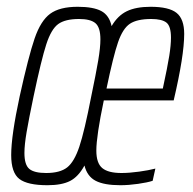

<svg xmlns="http://www.w3.org/2000/svg" viewBox="-20 -538 570 566"><path d="M13 -81Q13 -138 38 -254Q64 -372 82 -424.5Q100 -477 128 -497.5Q156 -518 209 -518Q255 -518 278.5 -505.5Q302 -493 309 -461Q327 -492 354 -505Q381 -518 424 -518Q478 -518 500.5 -500Q523 -482 523 -438Q523 -374 492 -242H286Q264 -137 264 -94Q264 -57 281.5 -42.5Q299 -28 338 -28Q361 -28 390 -32Q419 -36 438 -41L430 -5Q415 0 387 4Q359 8 335 8Q287 8 262 -5Q237 -18 229 -50Q211 -17 186.5 -4.5Q162 8 120 8Q61 8 37 -10.5Q13 -29 13 -81ZM249 -254Q263 -321 269.5 -359.5Q276 -398 276 -422Q276 -457 261.5 -469.5Q247 -482 213 -482Q172 -482 151.5 -467Q131 -452 116.5 -407.5Q102 -363 79 -254Q65 -187 58.5 -149Q52 -111 52 -87Q52 -52 66.5 -40Q81 -28 116 -28Q157 -28 178 -44.5Q199 -61 214 -106Q229 -151 249 -254ZM484 -427Q484 -461 470.5 -471.5Q457 -482 426 -482Q384 -482 363 -468Q342 -454 328 -413.5Q314 -373 294 -277H460Q474 -342 479 -373.5Q484 -405 484 -427Z"/></svg>

Font: Saira Ultra Condensed ExLight
Style: Italic
Weight: 200
Width: 1
Italic angle: -12°
Designer: Hector Gatti with collaboration of the Omnibus-Type team
Foundry: Omnibus-Type
Version: Version 1.001; ttfautohint (v1.8)